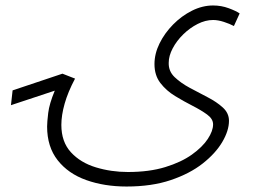

<svg xmlns="http://www.w3.org/2000/svg" viewBox="-20 -494 931 701"><path d="M442 187Q361 187 295 163.5Q229 140 190.5 91Q152 42 152 -32Q152 -48 156 -81.5Q160 -115 180 -163L20 -110L26 -164L208 -225L254 -207Q228 -158 216 -115.5Q204 -73 204 -38Q204 24 239 62Q274 100 330 117Q386 134 447 134Q525 134 583.5 116Q642 98 680.5 70.5Q719 43 738.5 13.5Q758 -16 758 -40Q758 -60 736 -76Q714 -92 682.5 -108Q651 -124 619 -143.5Q587 -163 565.5 -191Q544 -219 544 -260Q544 -298 562.5 -335.5Q581 -373 612 -404.5Q643 -436 681 -455Q719 -474 758 -474Q788 -474 815 -464Q842 -454 855 -445L834 -399Q819 -407 797.5 -414Q776 -421 758 -421Q730 -421 701.5 -406.5Q673 -392 649 -368.5Q625 -345 610.5 -317.5Q596 -290 596 -265Q595 -234 617.5 -212.5Q640 -191 672.5 -173.5Q705 -156 738 -139Q771 -122 793.5 -101.5Q816 -81 816 -53Q816 -17 791.5 24.5Q767 66 720 103Q673 140 603.5 163.5Q534 187 442 187Z"/></svg>

Font: Noto Sans Arabic UI Lt
Style: Regular
Weight: 300
Designer: Monotype Design Team, Nadine Chahine and Nizar Qandah
Foundry: Monotype Imaging Inc.
Version: Version 2.010; ttfautohint (v1.8.4.7-5d5b)